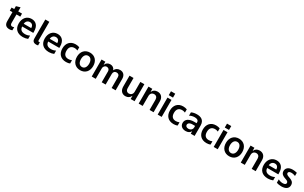

<svg xmlns="http://www.w3.org/2000/svg" viewBox="403 -3035 8443 5335"><g transform="rotate(30 4624.5 -367.5)"><path d="M354 -448.2V-545.5H231.9V-676.5L103 -639.9V-545.5H18.5L17.8 -448.2H103V-158C103 -49.4 156.2 7.8 263.8 7.8C296.9 7.8 328.5 2.1 353.7 -9.9V-111.2C337 -101.6 318.9 -96.6 299 -96.6C238.3 -96.6 231.9 -143.5 231.9 -180.4V-448.2Z M892.8 -277C892.8 -468 796.5 -552.6 663.7 -552.6C501.4 -552.6 410.2 -425.1 410.2 -266.3C410.2 -100.9 503.9 9.2 698.5 9.2C752.1 9.2 807.2 -2.8 853 -22V-128.9C811.1 -106.5 761.7 -92.3 707.7 -92.3C585.9 -92.3 540.5 -151.6 536.6 -237.6H892.8ZM536.6 -324.2C539.8 -393.8 587.4 -452.4 663.7 -452.4C737.9 -452.4 777 -398.4 777.3 -324.2Z M1123.6 3.9C1143.1 3.9 1166.2 1.4 1182.2 -4.3V-104C1175.8 -100.9 1167.3 -99.1 1159.1 -99.1C1131.4 -99.1 1125 -116.5 1125 -133.5V-727.3H996.4V-125.4C996.4 -77.4 1005.3 3.9 1123.6 3.9Z M1728 -277C1728 -468 1631.7 -552.6 1498.9 -552.6C1336.6 -552.6 1245.4 -425.1 1245.4 -266.3C1245.4 -100.9 1339.1 9.2 1533.7 9.2C1587.4 9.2 1642.4 -2.8 1688.2 -22V-128.9C1646.3 -106.5 1596.9 -92.3 1543 -92.3C1421.2 -92.3 1375.7 -151.6 1371.8 -237.6H1728ZM1371.8 -324.2C1375 -393.8 1422.6 -452.4 1498.9 -452.4C1573.2 -452.4 1612.2 -398.4 1612.6 -324.2Z M2081.7 9.2C2121.4 9.2 2165.5 3.2 2204.2 -14.2V-117.9C2165.8 -100.9 2130 -94.5 2096.2 -94.5C1987.6 -94.5 1938.6 -162.6 1938.6 -270.2C1938.6 -384.6 1992.9 -448.5 2101.2 -448.5C2130.7 -448.5 2159.1 -443.9 2198.9 -427.2V-530.5C2161.9 -544.7 2119 -552.6 2075.3 -552.6C1904.5 -552.6 1808.2 -437.1 1808.2 -270.6C1808.2 -104.4 1904.1 9.2 2081.7 9.2Z M2535.2 10.7C2695 10.7 2796.5 -101.9 2796.5 -270.6C2796.5 -439.6 2695 -552.6 2535.2 -552.6C2375.4 -552.6 2273.8 -439.6 2273.8 -270.6C2273.8 -101.9 2375.4 10.7 2535.2 10.7ZM2535.9 -92.3C2447.4 -92.3 2404.1 -171.2 2404.1 -271C2404.1 -370.7 2447.4 -450.6 2535.9 -450.6C2622.9 -450.6 2666.2 -370.7 2666.2 -271C2666.2 -171.2 2622.9 -92.3 2535.9 -92.3Z M2905.2 0H3033.7V-331.7C3033.7 -398.8 3078.5 -444.2 3133.9 -444.2C3188.2 -444.2 3225.5 -407.7 3225.5 -351.6V0H3351.6V-340.2C3351.6 -401.6 3387.8 -444.2 3450.3 -444.2C3502.1 -444.2 3543.3 -413.7 3543.3 -346.2V0H3672.2V-366.1C3671.9 -487.9 3601.9 -552.6 3501.8 -552.6C3422.6 -552.6 3362.2 -513.5 3338.1 -452.8H3332.4C3311.4 -514.6 3258.5 -552.6 3185 -552.6C3111.9 -552.6 3057.2 -514.9 3034.4 -452.8H3028.1V-545.5H2905.2Z M4150.6 -229.4C4150.6 -146.3 4091.3 -105.1 4034.4 -105.1C3972.7 -105.1 3931.5 -148.8 3931.5 -218V-545.5H3802.9V-198.2C3802.9 -67.1 3877.5 7.1 3984.7 7.1C4066.4 7.1 4123.9 -35.9 4148.8 -96.9H4154.5V0H4279.1V-545.5H4150.6Z M4411.2 0H4539.8V-319.6C4539.8 -398.4 4587.4 -443.9 4655.2 -443.9C4721.6 -443.9 4761.4 -400.2 4761.4 -327.4V0H4889.9V-347.3C4890.3 -478 4815.7 -552.6 4703.1 -552.6C4621.4 -552.6 4565.3 -513.5 4540.5 -452.8H4534.1V-545.5H4411.2Z M5017.4 -746.4V-621.4H5153.8V-746.4ZM5021 0H5149.5V-545.5H5021Z M5531.6 9.2C5571.4 9.2 5615.4 3.2 5654.1 -14.2V-117.9C5615.8 -100.9 5579.9 -94.5 5546.2 -94.5C5437.5 -94.5 5388.5 -162.6 5388.5 -270.2C5388.5 -384.6 5442.8 -448.5 5551.1 -448.5C5580.6 -448.5 5609 -443.9 5648.8 -427.2V-530.5C5611.9 -544.7 5568.9 -552.6 5525.2 -552.6C5354.4 -552.6 5258.2 -437.1 5258.2 -270.6C5258.2 -104.4 5354 9.2 5531.6 9.2Z M5920.1 9.2C6003.6 9.2 6053.6 -25.6 6078.5 -74.9H6082.7V0H6206.3V-330.3C6206.3 -509.2 6087.7 -552.6 5965.9 -552.6C5905.9 -552.6 5843.4 -542.6 5790.1 -516V-407.7C5829.9 -432.5 5883.9 -451 5949.6 -451C6081.3 -451 6077.8 -380.3 6077.8 -345.9V-333.8H5992.5C5845.9 -333.8 5735.8 -271.3 5735.8 -149.5C5735.8 -45.8 5814.3 9.2 5920.1 9.2ZM5954.5 -85.2C5898.1 -85.2 5859.7 -113.6 5859.7 -158.7C5859.7 -205.6 5903.1 -247.2 5996.4 -247.2H6078.5V-199.2C6078.5 -130.3 6025.9 -85.2 5954.5 -85.2Z M6587.7 9.2C6627.5 9.2 6671.5 3.2 6710.2 -14.2V-117.9C6671.9 -100.9 6636 -94.5 6602.3 -94.5C6493.6 -94.5 6444.6 -162.6 6444.6 -270.2C6444.6 -384.6 6498.9 -448.5 6607.2 -448.5C6636.7 -448.5 6665.1 -443.9 6704.9 -427.2V-530.5C6668 -544.7 6625 -552.6 6581.3 -552.6C6410.5 -552.6 6314.3 -437.1 6314.3 -270.6C6314.3 -104.4 6410.2 9.2 6587.7 9.2Z M6815 -746.4V-621.4H6951.3V-746.4ZM6818.5 0H6947.1V-545.5H6818.5Z M7317.1 10.7C7476.9 10.7 7578.5 -101.9 7578.5 -270.6C7578.5 -439.6 7476.9 -552.6 7317.1 -552.6C7157.3 -552.6 7055.8 -439.6 7055.8 -270.6C7055.8 -101.9 7157.3 10.7 7317.1 10.7ZM7317.8 -92.3C7229.4 -92.3 7186.1 -171.2 7186.1 -271C7186.1 -370.7 7229.4 -450.6 7317.8 -450.6C7404.8 -450.6 7448.2 -370.7 7448.2 -271C7448.2 -171.2 7404.8 -92.3 7317.8 -92.3Z M7687.1 0H7815.7V-319.6C7815.7 -398.4 7863.3 -443.9 7931.1 -443.9C7997.5 -443.9 8037.3 -400.2 8037.3 -327.4V0H8165.8V-347.3C8166.2 -478 8091.6 -552.6 7979 -552.6C7897.4 -552.6 7841.3 -513.5 7816.4 -452.8H7810V-545.5H7687.1Z M8754.3 -277C8754.3 -468 8658 -552.6 8525.2 -552.6C8362.9 -552.6 8271.7 -425.1 8271.7 -266.3C8271.7 -100.9 8365.4 9.2 8560 9.2C8613.6 9.2 8668.7 -2.8 8714.5 -22V-128.9C8672.6 -106.5 8623.2 -92.3 8569.2 -92.3C8447.4 -92.3 8402 -151.6 8398.1 -237.6H8754.3ZM8398.1 -324.2C8401.3 -393.8 8448.9 -452.4 8525.2 -452.4C8599.4 -452.4 8638.5 -398.4 8638.8 -324.2Z M8990.8 10.3C9137.8 10.3 9213.1 -52.6 9213.1 -154.1C9213.1 -256 9137.1 -286.9 9084.5 -307.2L9029.8 -327.4C8999.3 -339.5 8956 -358 8956 -398.4C8956 -427.9 8980.1 -458.8 9048.3 -458.8C9094.5 -458.8 9147 -444.6 9178.3 -430.8V-533C9133.9 -546.9 9079.5 -552.2 9039.8 -552.2C8891.3 -552.2 8831.7 -474.1 8831.7 -390.6C8831.7 -290.5 8919.7 -255 8958.8 -241.1L9011.7 -221.9C9041.2 -211.6 9083.1 -191.8 9083.1 -149.1C9083.1 -111.5 9049.7 -85.2 8981.9 -85.2C8927.6 -85.2 8876.8 -101.6 8835.6 -123.6V-17.4C8879.3 0.7 8935.4 10.3 8990.8 10.3Z"/></g></svg>

Font: TID UI Semi Bold
Style: Regular
Weight: 600
Designer: The TID Project Authors
Foundry: Bakken & Bæck
Version: Version 1.001;hotconv 1.0.109;makeotfexe 2.5.65596